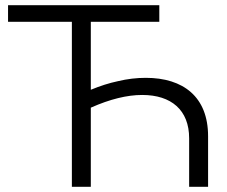

<svg xmlns="http://www.w3.org/2000/svg" viewBox="-20 -720 875 740"><path d="M330 0V-305C404 -338 470 -354 528 -354C640 -354 709 -296 709 -187V0H782V-195C782 -347 686 -420 542 -420C507 -420 471 -416 434 -407C401 -400 366 -389 330 -374V-636H594V-700H11V-636H257V0Z"/></svg>

Font: Montserrat Z
Style: Regular
Weight: 400
Designer: Julieta Ulanovsky
Foundry: Julieta Ulanovsky
Version: Version 8.000